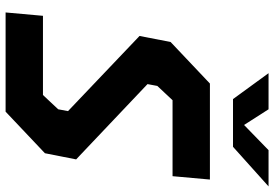

<svg xmlns="http://www.w3.org/2000/svg" viewBox="-167 -813 980 686"><g transform="rotate(90 323.0 -470.0)"><path d="M24.5 0H379L527.5 -140.5L549.5 -252L280.5 -507L287 -542L338 -596.5H609.5L621.5 -730H278.5L130 -589.5L108.5 -478.5L377 -223L370.5 -188L319.5 -133.5H36.5ZM241.5 -939.5H370.5L426.5 -852L516.5 -939.5H646L504.5 -812.5H334Z"/></g></svg>

Font: Monaspace Krypton
Style: Bold Italic
Weight: 700
Italic angle: -11°
Designer: Riley Cran & the Lettermatic Team
Foundry: Lettermatic
Version: Version 1.101 (Monaspace Krypton)